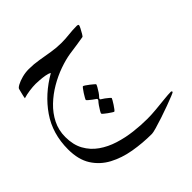

<svg xmlns="http://www.w3.org/2000/svg" viewBox="-199 -454 1145 1145"><g transform="rotate(-45 373.0 118.5)"><path d="M713.9 424.8Q713.9 426.8 690.2 436.5Q666.5 446.3 630.4 459.5Q594.2 472.7 556.2 485.4Q518.1 498 488.8 506.3Q459.5 514.6 449.7 514.6Q371.6 514.6 296.6 501.7Q221.7 488.8 161.6 456.8Q101.6 424.8 65.9 368.7Q30.3 312.5 30.3 226.1Q30.3 93.8 98.4 -4.9Q166.5 -103.5 279.8 -168.5Q269 -176.3 246.1 -180.2Q223.1 -184.1 200.9 -185.5Q178.7 -187 169.9 -187Q146 -187 116.5 -182.9Q86.9 -178.7 64 -171.4Q64 -174.8 66.9 -188Q69.8 -201.2 73.5 -215.1Q77.1 -229 78.6 -234.9Q80.1 -242.7 98.9 -252.9Q117.7 -263.2 146 -270.8Q174.3 -278.3 203.1 -278.3Q245.1 -278.3 286.6 -271.2Q328.1 -264.2 369.9 -257.3Q411.6 -250.5 453.1 -250.5Q485.4 -250.5 518.6 -254.4Q551.8 -258.3 587.9 -258.3Q591.8 -258.3 596.2 -257.1Q600.6 -255.9 600.6 -250.5Q600.6 -247.1 592.8 -231.4Q585 -215.8 576.2 -201.4Q567.4 -187 564.5 -187Q540.5 -182.6 506.6 -177.7Q472.7 -172.9 442.4 -168.5Q398.9 -161.6 348.6 -143.8Q298.3 -126 249.3 -97.4Q200.2 -68.8 159.7 -30Q119.1 8.8 95 56.9Q70.8 105 70.8 162.1Q70.8 228.5 96.7 275.1Q122.6 321.8 166.5 352.5Q210.4 383.3 265.6 400.6Q320.8 418 379.9 425Q439 432.1 494.1 432.1Q529.3 432.1 570.3 428.2Q611.3 424.3 647.9 420.4Q684.6 416.5 706.1 416.5Q713.9 416.5 713.9 424.8ZM431.2 193.8Q431.2 195.8 425 206.5Q418.9 217.3 410.4 230.2Q401.9 243.2 394.5 252.7Q387.2 262.2 384.3 262.2Q382.3 262.2 372.3 255.9Q362.3 249.5 350.3 241Q338.4 232.4 329.6 224.9Q320.8 217.3 320.8 214.4Q320.8 210.9 328.4 198Q335.9 185.1 345.9 170.7Q356 156.2 363.3 148.9Q367.2 145 367.2 139.6Q367.2 136.2 364.3 134.3Q355.5 128.4 343.5 119.6Q331.5 110.8 322.5 102.8Q313.5 94.7 313.5 92.8Q313.5 89.8 319.6 78.9Q325.7 67.9 334.2 54.7Q342.8 41.5 350.1 32Q357.4 22.5 359.4 22.5Q362.8 22.5 373 29.3Q383.3 36.1 395 45.2Q406.7 54.2 415.3 61.8Q423.8 69.3 423.8 70.8Q423.8 73.7 416.5 87.2Q409.2 100.6 399.4 115Q389.6 129.4 382.8 135.7Q381.3 137.7 378.7 140.6Q376 143.6 376 147Q376 150.4 378.9 152.3Q387.7 157.2 400.1 166.3Q412.6 175.3 421.9 183.6Q431.2 191.9 431.2 193.8Z"/></g></svg>

Font: Scheherazade New Rohingya
Style: Regular
Weight: 400
Designer: SIL International
Foundry: SIL International
Version: Version 3.000 ; LngRng